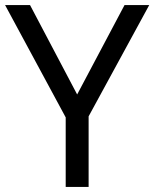

<svg xmlns="http://www.w3.org/2000/svg" viewBox="-20 -734 606 754"><path d="M283 -363 469 -714H566L328 -277V0H238V-273L0 -714H98Z"/></svg>

Font: Noto Sans Khmer UI
Style: Regular
Weight: 400
Designer: Danh Hong and the Monotype Design Team
Foundry: Monotype Imaging Inc.
Version: Version 2.002